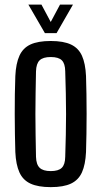

<svg xmlns="http://www.w3.org/2000/svg" viewBox="-20 -780 426 808"><path d="M193.5 7.5Q140.5 7.5 108.5 -7.2Q76.5 -22 61.8 -54.5Q47 -87 44.5 -140Q43.5 -174.5 42.8 -215.2Q42 -256 42 -299Q42 -342 42.5 -383.2Q43 -424.5 44.5 -460Q47 -513 61.8 -545.5Q76.5 -578 108.2 -592.8Q140 -607.5 193.5 -607.5Q247.5 -607.5 279 -592.5Q310.5 -577.5 325 -545.2Q339.5 -513 342 -460Q343 -425.5 343.8 -384.5Q344.5 -343.5 344.5 -300.8Q344.5 -258 343.8 -216.8Q343 -175.5 342 -140Q339.5 -87.5 325 -55Q310.5 -22.5 279 -7.5Q247.5 7.5 193.5 7.5ZM193.5 -60Q226 -60 240 -73.8Q254 -87.5 254.5 -120Q256 -169 257 -213Q258 -257 258 -300Q258 -343 257 -387.2Q256 -431.5 254.5 -480Q254 -512.5 240.2 -526.2Q226.5 -540 193.5 -540Q161 -540 146.8 -526.2Q132.5 -512.5 131.5 -480Q130.5 -431.5 129.8 -387.2Q129 -343 129 -300Q129 -257 129.8 -212.8Q130.5 -168.5 131.5 -120Q132.5 -87.5 147 -73.8Q161.5 -60 193.5 -60ZM169 -640.5 99.5 -760.5H154.5L193.5 -687.5L232.5 -760.5H287L218 -640.5Z"/></svg>

Font: Big Shoulders Display Thin SemiBold
Style: Regular
Weight: 600
Version: Version 2.002